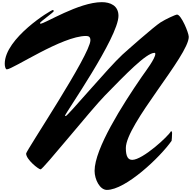

<svg xmlns="http://www.w3.org/2000/svg" viewBox="-20 -1585 1784 1794"><path d="M1578.1 -359.9C1556.6 -314.9 1313.5 -91.3 1215.8 -91.3C1178.2 -91.3 1155.8 -119.6 1155.8 -202.1C1156.7 -424.3 1743.7 -1066.9 1743.7 -1240.7C1743.7 -1278.3 1672.9 -1448.7 1634.3 -1448.7C1620.1 -1448.7 1526.9 -1405.8 1480.5 -1376C1415 -1334 1156.7 -1104.5 1123.5 -1074.2C994.6 -956.1 612.3 -500.5 594.2 -500.5C589.8 -500.5 587.9 -502 587.9 -504.9C587.9 -523.9 1086.9 -1237.3 1086.9 -1437C1086.9 -1532.7 1010.3 -1564.9 931.6 -1564.9C715.3 -1564.9 398.9 -1363.3 357.9 -1363.3C355 -1363.3 354 -1367.7 354 -1370.6C354 -1381.3 482.9 -1470.2 482.9 -1481.9C482.9 -1484.9 477.5 -1491.7 474.1 -1491.7C454.6 -1491.7 24.4 -1227.1 24.4 -989.7C24.4 -967.3 30.3 -937 43.9 -937C99.6 -937 560.5 -1249 784.2 -1249C811.5 -1249 824.7 -1237.8 824.7 -1208.5C823.7 -1074.2 224.1 -177.2 224.1 -150.4C224.1 -94.7 340.3 -2.4 359.4 -2.4C382.8 -2.4 827.1 -556.2 960.4 -692.4C1151.4 -887.7 1346.7 -1091.3 1423.8 -1091.3C1430.2 -1091.3 1431.2 -1086.4 1431.2 -1081.1C1431.2 -1038.1 1341.8 -920.9 1306.6 -870.6C1122.1 -602.5 863.8 -195.3 863.8 11.7C863.8 90.3 912.1 189.5 978.5 189.5C1154.3 189.5 1477.1 -116.7 1583.5 -269.5C1584.5 -271.5 1587.9 -316.9 1587.9 -341.3C1587.9 -354 1581.5 -359.9 1578.1 -359.9Z"/></svg>

Font: Bodega Script
Style: Medium
Weight: 500
Italic angle: 39.7°
Version: Version 001.000